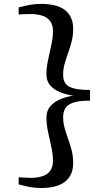

<svg xmlns="http://www.w3.org/2000/svg" viewBox="-20 -826 536 984"><path d="M190 137.5Q159.5 137.5 132 132.2Q104.5 127 75.5 119V82.5Q81.5 83 94.5 83.8Q107.5 84.5 120.8 85Q134 85.5 140.5 85.5Q168.5 85.5 194 78.2Q219.5 71 235.5 51.8Q251.5 32.5 251.5 -3.5Q251.5 -34.5 243.2 -72.2Q235 -110 226.5 -149.2Q218 -188.5 218 -223.5Q218 -257.5 237.5 -280.8Q257 -304 288.2 -317.2Q319.5 -330.5 356 -335.5Q319.5 -341 288.2 -353.5Q257 -366 237.5 -388.2Q218 -410.5 218 -445Q218 -480 226.5 -519.5Q235 -559 243.2 -596.8Q251.5 -634.5 251.5 -665.5Q251.5 -701 235.2 -720.2Q219 -739.5 193.2 -746.8Q167.5 -754 140 -754Q134.5 -754 121.2 -753.8Q108 -753.5 94.8 -753Q81.5 -752.5 75.5 -751.5V-788Q104.5 -795.5 131.2 -800.8Q158 -806 189 -806Q274.5 -806 314.8 -773Q355 -740 355 -678.5Q355 -644 347.2 -613.5Q339.5 -583 329.2 -554.8Q319 -526.5 311.2 -499Q303.5 -471.5 303.5 -442.5Q303.5 -417 314.5 -399.8Q325.5 -382.5 355.2 -373.8Q385 -365 441.5 -365V-310Q385 -310.5 355.2 -300Q325.5 -289.5 314.5 -270.8Q303.5 -252 303.5 -226Q303.5 -197.5 311.2 -169.8Q319 -142 329.2 -114Q339.5 -86 347.2 -55.5Q355 -25 355 10Q355 71 314.5 104.2Q274 137.5 190 137.5Z"/></svg>

Font: Merriweather 72pt Medium
Style: Regular
Weight: 500
Version: Version 2.100